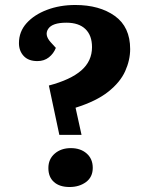

<svg xmlns="http://www.w3.org/2000/svg" viewBox="-20 -735 587 770"><path d="M176 -392Q263 -415 306 -452.5Q349 -490 349 -546Q349 -593 322.5 -618.5Q296 -644 246 -644Q190 -644 173.5 -619.5Q157 -595 183 -566L204 -543Q195 -520 176 -505Q157 -490 130 -490Q94 -490 75 -510.5Q56 -531 56 -562Q56 -608 86.5 -642Q117 -676 168.5 -695.5Q220 -715 282 -715Q379 -715 440.5 -671Q502 -627 502 -538Q502 -494 482 -449.5Q462 -405 414 -367Q366 -329 283 -303L307 -194H218ZM174 -61Q174 -97 199.5 -119Q225 -141 264 -141Q303 -141 327.5 -119.5Q352 -98 352 -62Q352 -25 325 -5Q298 15 259 15Q219 15 196.5 -5Q174 -25 174 -61Z"/></svg>

Font: Literata 12pt
Style: Bold Italic
Weight: 700
Italic angle: -2°
Designer: Latin by Veronika Burian and Jose Scaglione. Greek by Irene Vlachou. Cyrillic by Vera Evstafieva
Foundry: TypeTogether
Version: Version 3.002